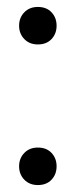

<svg xmlns="http://www.w3.org/2000/svg" viewBox="-20 -525 218 553"><path d="M89 8Q65 8 50 -7.5Q35 -23 35 -46Q35 -69 50 -84.5Q65 -100 89 -100Q114 -100 128.5 -84.5Q143 -69 143 -46Q143 -23 128.5 -7.5Q114 8 89 8ZM89 -397Q65 -397 50 -412.5Q35 -428 35 -451Q35 -474 50 -489.5Q65 -505 89 -505Q114 -505 128.5 -489.5Q143 -474 143 -451Q143 -428 128.5 -412.5Q114 -397 89 -397Z"/></svg>

Font: LivvicRegular
Style: Regular
Weight: 400
Designer: Jacques Le Bailly, Baron von Fonthausen
Version: Version 1.001; ttfautohint (v1.8.2)